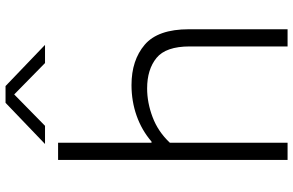

<svg xmlns="http://www.w3.org/2000/svg" viewBox="-198 -834 1033 676"><g transform="rotate(-90 318.0 -496.5)"><path d="M92.5 0V-808H153V-479H157Q197 -513.5 248 -531.5Q299 -549.5 356 -549.5Q443.5 -549.5 498 -503Q552.5 -456.5 552.5 -347.5V0H492V-344.5Q492 -428.5 451.5 -461.5Q411 -494.5 344 -494.5Q294 -494.5 243 -475.2Q192 -456 153 -414.5V0ZM148.5 -854 293.5 -993H352.5L497.5 -854H433.5L323 -962.5L212.5 -854Z"/></g></svg>

Font: Encode Sans Expanded Light
Style: Regular
Weight: 300
Width: 7
Designer: Multiple Designers
Foundry: Impallari Type
Version: Version 3.000; ttfautohint (v1.8.3) -l 8 -r 50 -G 200 -x 14 